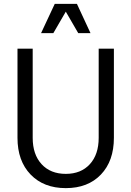

<svg xmlns="http://www.w3.org/2000/svg" viewBox="-20 -950 675 986"><path d="M317.9 16.1Q204.6 16.1 137.2 -53.7Q69.8 -123.5 69.8 -242.2V-700.2H147.9V-242.2Q147.9 -156.7 193.6 -106.9Q239.3 -57.1 317.9 -57.1Q396 -57.1 441.4 -106.9Q486.8 -156.7 486.8 -242.2V-700.2H564.9V-242.2Q564.9 -123.5 498.3 -53.7Q431.6 16.1 317.9 16.1ZM190.9 -779.8 261.2 -930.2H375L444.8 -779.8H381.8L317.9 -890.1L253.9 -779.8Z"/></svg>

Font: Uncut Sans
Style: Regular
Weight: 400
Designer: Kasper Nordkvist
Foundry: UNCUT.wtf
Version: Version 1.304;Glyphs 3.2 (3246)